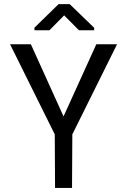

<svg xmlns="http://www.w3.org/2000/svg" viewBox="-20 -930 640 950"><path d="M294.4 -354 132.8 -710.9H29.8L251 -265.1L252.4 0H336.4L337.9 -265.1L559.1 -710.9H456.5ZM445.8 -792.5 324.7 -909.7H270L150.4 -793V-780.3H224.6L297.4 -854L370.6 -780.3H445.8Z"/></svg>

Font: RobotoMono Nerd Font
Style: Regular
Weight: 400
Monospace: yes
Designer: Google
Version: Version 3.000;Nerd Fonts 3.2.1